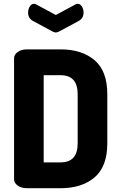

<svg xmlns="http://www.w3.org/2000/svg" viewBox="-20 -991 630 1011"><path d="M122 -731H299Q411 -731 478 -674Q545 -617 545 -495V-236Q545 -114 478 -57Q411 0 299 0H122Q92 0 73 -14Q54 -28 54 -47V-684Q54 -703 73 -717Q92 -731 122 -731ZM299 -595H210V-136H299Q389 -136 389 -236V-495Q389 -595 299 -595ZM170 -968 274 -912 378 -968Q384 -971 389 -971Q402 -971 411 -957Q420 -943 420 -925Q420 -895 395 -881L291 -825Q281 -820 274 -820Q267 -820 257 -825L153 -881Q128 -895 128 -925Q128 -943 137 -957Q146 -971 159 -971Q164 -971 170 -968Z"/></svg>

Font: Dosis
Style: ExtraBold
Weight: 800
Designer: EdgarTolentino, PabloImpallari, IginoMarini
Foundry: EdgarTolentino, PabloImpallari, IginoMarini
Version: Version 1.007